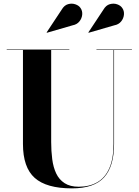

<svg xmlns="http://www.w3.org/2000/svg" viewBox="-20 -1023 764 1058"><path d="M707 -750V-747.5H608.5V-230Q608.5 -106.5 553.8 -45.8Q499 15 376.5 15Q236 15 171.2 -42.8Q106.5 -100.5 106.5 -230V-747.5H17V-750H362V-747.5H262V-240Q262 -190.5 267.8 -146Q273.5 -101.5 289.5 -67.5Q305.5 -33.5 335.8 -13.8Q366 6 414 6Q473.5 6 516.5 -19Q559.5 -44 582.5 -96.2Q605.5 -148.5 605.5 -230V-747.5H511.5V-750ZM238.5 -842.5 237 -844.5 320 -970Q334 -994 355 -1000Q376 -1006 395.5 -999.2Q415 -992.5 424 -978.5Q435 -962.5 433 -942Q431 -921.5 417.5 -904.8Q404 -888 380 -883.5ZM468.5 -842.5 467 -844.5 550 -970Q564 -994 585.2 -1000Q606.5 -1006 625.8 -999.2Q645 -992.5 654 -978.5Q665 -962.5 663 -942Q661 -921.5 647.5 -904.8Q634 -888 610 -883.5Z"/></svg>

Font: Bodoni Moda 72pt
Style: Bold
Weight: 700
Designer: Owen Earl
Foundry: indestructible type
Version: Version 2.004